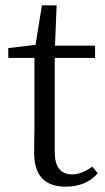

<svg xmlns="http://www.w3.org/2000/svg" viewBox="-20 -685 394 719"><path d="M226 14Q108 14 108 -112Q108 -123 108 -146Q109 -177 109 -199V-468H11V-505L113 -517L137 -665H192L186 -514H336V-468H185V-116Q185 -32 250 -32Q285 -32 326 -61L346 -36Q302 14 226 14Z"/></svg>

Font: Cactus Classical Serif
Style: Regular
Weight: 400
Designer: Henry Chan (via Glyphwiki)、田海東、宇文滿月
Foundry: Moonlit Owen
Version: Version 1.000